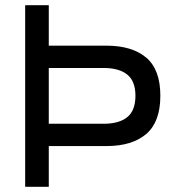

<svg xmlns="http://www.w3.org/2000/svg" viewBox="-20 -720 670 740"><path d="M77 0V-700H168V-544H390Q489 -544 543.5 -498Q598 -452 598 -351Q598 -250 543.5 -203.5Q489 -157 390 -157H168V0ZM168 -243H379Q439 -243 470.5 -268.5Q502 -294 502 -351Q502 -407 470.5 -432.5Q439 -458 379 -458H168Z"/></svg>

Font: Zen Kaku Gothic Antique Medium
Style: Regular
Weight: 500
Designer: Yoshimichi Ohira
Foundry: Positype
Version: Version 1.002